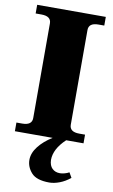

<svg xmlns="http://www.w3.org/2000/svg" viewBox="-102 -752 616 1047"><g transform="rotate(10 206.0 -228.5)"><path d="M310 -612V-88Q310 -48 364 -48H396V0H300Q237 59 237 120Q238 151 254.5 167Q271 183 297 183Q309 183 323.5 179Q338 175 348 169L364 197Q336 220 305.5 231.5Q275 243 249 243Q178 243 149.5 211Q121 179 121 140Q121 102 149.5 65.5Q178 29 225 0H16V-48H48Q102 -48 102 -88V-612Q102 -652 48 -652H16V-700H396V-652H364Q310 -652 310 -612Z"/></g></svg>

Font: Taviraj Black
Style: Regular
Weight: 900
Designer: Katatrad Team
Foundry: CadsonDemak
Version: Version 1.030